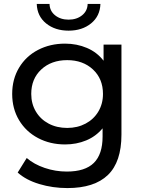

<svg xmlns="http://www.w3.org/2000/svg" viewBox="-20 -757 730 977"><path d="M598 -530V-72Q598 67 529 133.5Q460 200 323 200Q248 200 180 179.5Q112 159 70 121L116 47Q153 79 207.5 97.5Q262 116 320 116Q413 116 457.5 72Q502 28 502 -62V-104Q468 -63 418.5 -42.5Q369 -22 311 -22Q235 -22 173.5 -54.5Q112 -87 77 -145.5Q42 -204 42 -279Q42 -354 77 -412.5Q112 -471 173.5 -503Q235 -535 311 -535Q371 -535 422.5 -513Q474 -491 507 -448V-530ZM504 -279Q504 -356 453 -403.5Q402 -451 322 -451Q241 -451 190 -403.5Q139 -356 139 -279Q139 -229 162.5 -189.5Q186 -150 227.5 -128Q269 -106 322 -106Q374 -106 415.5 -128Q457 -150 480.5 -189.5Q504 -229 504 -279ZM167 -737H232Q233 -701 260.5 -679Q288 -657 329 -657Q370 -657 397.5 -679Q425 -701 426 -737H491Q489 -675 443.5 -638Q398 -601 329 -601Q260 -601 214.5 -638Q169 -675 167 -737Z"/></svg>

Font: Montserrat Alternates Medium
Style: Regular
Weight: 500
Designer: Julieta Ulanovsky
Foundry: Julieta Ulanovsky
Version: Version 7.200